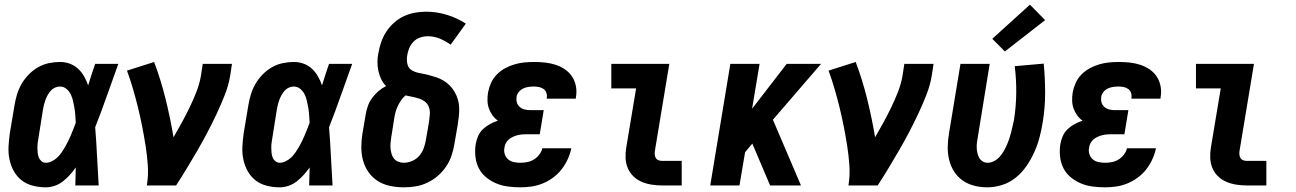

<svg xmlns="http://www.w3.org/2000/svg" viewBox="-20 -793 5540 821"><path d="M176 8Q147 8 120 1Q93 -6 72.5 -22Q52 -38 39 -61.5Q26 -85 20.5 -111.5Q15 -138 16.5 -166.5Q18 -195 22 -223L42 -343Q46 -367 53 -390Q60 -413 72.5 -434.5Q85 -456 103 -474.5Q121 -493 143 -505.5Q165 -518 189 -523Q213 -528 236 -528Q259 -528 279 -520.5Q299 -513 314 -499Q329 -485 339.5 -466.5Q350 -448 357 -428Q364 -451 371.5 -474Q379 -497 387 -520H486Q461 -452 437.5 -384.5Q414 -317 387 -249Q392 -187 395 -124.5Q398 -62 402 0H302Q303 -19 303 -38.5Q303 -58 304 -77Q292 -60 278.5 -45Q265 -30 249 -17.5Q233 -5 214 1.5Q195 8 176 8ZM176 -97Q189 -97 202 -103.5Q215 -110 225.5 -120Q236 -130 244 -142Q252 -154 259 -166Q266 -178 272 -190.5Q278 -203 283.5 -216Q289 -229 294 -242Q299 -255 304 -268Q303 -284 302 -299.5Q301 -315 298.5 -330.5Q296 -346 292.5 -361Q289 -376 282.5 -389.5Q276 -403 264 -413Q252 -423 236 -423Q226 -423 215.5 -418.5Q205 -414 197.5 -405.5Q190 -397 184.5 -387.5Q179 -378 175 -367.5Q171 -357 168.5 -347Q166 -337 164 -326L145 -206Q143 -195 141.5 -184Q140 -173 140 -162.5Q140 -152 141 -141Q142 -130 145.5 -120.5Q149 -111 157 -104Q165 -97 176 -97Z M608 0Q615 -44 612 -86.5Q609 -129 602.5 -170Q596 -211 588 -252Q580 -293 570 -333.5Q560 -374 548.5 -413.5Q537 -453 523 -491L639 -528Q668 -451 688 -370Q708 -289 722 -206Q740 -237 757.5 -269Q775 -301 791 -334Q807 -367 820 -400.5Q833 -434 839 -468L847 -520H972L964 -468Q957 -427 941 -386.5Q925 -346 906.5 -306.5Q888 -267 867.5 -228Q847 -189 825 -151Q803 -113 780 -75Q757 -37 733 0Z M1176 8Q1147 8 1120 1Q1093 -6 1072.5 -22Q1052 -38 1039 -61.5Q1026 -85 1020.5 -111.5Q1015 -138 1016.5 -166.5Q1018 -195 1022 -223L1042 -343Q1046 -367 1053 -390Q1060 -413 1072.5 -434.5Q1085 -456 1103 -474.5Q1121 -493 1143 -505.5Q1165 -518 1189 -523Q1213 -528 1236 -528Q1259 -528 1279 -520.5Q1299 -513 1314 -499Q1329 -485 1339.5 -466.5Q1350 -448 1357 -428Q1364 -451 1371.5 -474Q1379 -497 1387 -520H1486Q1461 -452 1437.5 -384.5Q1414 -317 1387 -249Q1392 -187 1395 -124.5Q1398 -62 1402 0H1302Q1303 -19 1303 -38.5Q1303 -58 1304 -77Q1292 -60 1278.5 -45Q1265 -30 1249 -17.5Q1233 -5 1214 1.5Q1195 8 1176 8ZM1176 -97Q1189 -97 1202 -103.5Q1215 -110 1225.5 -120Q1236 -130 1244 -142Q1252 -154 1259 -166Q1266 -178 1272 -190.5Q1278 -203 1283.5 -216Q1289 -229 1294 -242Q1299 -255 1304 -268Q1303 -284 1302 -299.5Q1301 -315 1298.5 -330.5Q1296 -346 1292.5 -361Q1289 -376 1282.5 -389.5Q1276 -403 1264 -413Q1252 -423 1236 -423Q1226 -423 1215.5 -418.5Q1205 -414 1197.5 -405.5Q1190 -397 1184.5 -387.5Q1179 -378 1175 -367.5Q1171 -357 1168.5 -347Q1166 -337 1164 -326L1145 -206Q1143 -195 1141.5 -184Q1140 -173 1140 -162.5Q1140 -152 1141 -141Q1142 -130 1145.5 -120.5Q1149 -111 1157 -104Q1165 -97 1176 -97Z M1707 8Q1677 8 1648 2Q1619 -4 1595.5 -19Q1572 -34 1556 -56.5Q1540 -79 1532.5 -106.5Q1525 -134 1525 -164Q1525 -194 1530 -223L1544 -305Q1547 -323 1553.5 -341Q1560 -359 1571.5 -374.5Q1583 -390 1598 -403Q1613 -416 1631 -425Q1618 -438 1610 -454.5Q1602 -471 1598 -489.5Q1594 -508 1594 -527.5Q1594 -547 1598 -566Q1602 -590 1610 -613Q1618 -636 1631.5 -657Q1645 -678 1664.5 -695.5Q1684 -713 1706.5 -723.5Q1729 -734 1753 -738.5Q1777 -743 1801 -743Q1848 -743 1891.5 -729.5Q1935 -716 1972 -692L1907 -602Q1886 -617 1861.5 -627.5Q1837 -638 1809 -638Q1793 -638 1776.5 -632.5Q1760 -627 1748 -614.5Q1736 -602 1729.5 -586Q1723 -570 1721 -554Q1718 -535 1722.5 -517.5Q1727 -500 1742.5 -491.5Q1758 -483 1776 -480Q1794 -477 1811.5 -472.5Q1829 -468 1845.5 -462.5Q1862 -457 1877 -448Q1892 -439 1904 -426.5Q1916 -414 1924.5 -399Q1933 -384 1938 -367Q1943 -350 1943.5 -332Q1944 -314 1942 -295Q1940 -276 1937 -258L1923 -177Q1919 -152 1910.5 -127Q1902 -102 1887 -80Q1872 -58 1851.5 -40.5Q1831 -23 1806.5 -11.5Q1782 0 1757 4Q1732 8 1707 8ZM1707 -97Q1724 -97 1742 -104.5Q1760 -112 1772.5 -126.5Q1785 -141 1791.5 -158.5Q1798 -176 1801 -194L1815 -275Q1817 -290 1818 -305.5Q1819 -321 1814 -335Q1809 -349 1797.5 -358Q1786 -367 1772 -371.5Q1758 -376 1743.5 -379Q1729 -382 1714 -385Q1703 -376 1695 -364Q1687 -352 1681 -339.5Q1675 -327 1671.5 -314Q1668 -301 1666 -288L1653 -206Q1651 -194 1650 -182Q1649 -170 1650 -158Q1651 -146 1654.5 -134.5Q1658 -123 1665 -114.5Q1672 -106 1683 -101.5Q1694 -97 1707 -97Z M2205 8Q2178 8 2151.5 4.5Q2125 1 2101.5 -9Q2078 -19 2058.5 -35Q2039 -51 2027.5 -73.5Q2016 -96 2013 -122.5Q2010 -149 2014 -176Q2017 -193 2024 -210Q2031 -227 2044.5 -240Q2058 -253 2074.5 -262Q2091 -271 2109 -277Q2095 -287 2085.5 -300.5Q2076 -314 2070.5 -329.5Q2065 -345 2064.5 -363Q2064 -381 2067 -398Q2071 -419 2080 -439Q2089 -459 2105 -475Q2121 -491 2140.5 -501.5Q2160 -512 2181 -518Q2202 -524 2222.5 -526Q2243 -528 2264 -528Q2288 -528 2311 -525.5Q2334 -523 2355.5 -516Q2377 -509 2395.5 -496.5Q2414 -484 2426 -466Q2438 -448 2442.5 -425Q2447 -402 2443 -379Q2443 -377 2442.5 -375Q2442 -373 2442 -371H2318Q2318 -372 2318 -372.5Q2318 -373 2318 -374Q2320 -385 2316.5 -395.5Q2313 -406 2305 -412Q2297 -418 2286 -420.5Q2275 -423 2264 -423Q2253 -423 2241 -421.5Q2229 -420 2218 -415Q2207 -410 2199 -400.5Q2191 -391 2189 -380Q2187 -367 2190 -355.5Q2193 -344 2202 -336Q2211 -328 2223 -325Q2235 -322 2247 -322H2305L2288 -219H2230Q2220 -219 2210.5 -218Q2201 -217 2191.5 -214.5Q2182 -212 2172.5 -207.5Q2163 -203 2155 -196Q2147 -189 2142.5 -180Q2138 -171 2137 -161Q2134 -147 2138.5 -133.5Q2143 -120 2153 -111.5Q2163 -103 2177 -100Q2191 -97 2205 -97Q2220 -97 2235 -100Q2250 -103 2263 -111Q2276 -119 2286 -132Q2296 -145 2299 -159H2423Q2418 -135 2407.5 -112Q2397 -89 2381.5 -69Q2366 -49 2345 -33.5Q2324 -18 2300.5 -8.5Q2277 1 2253 4.5Q2229 8 2205 8Z M2812 0Q2789 0 2766.5 -3.5Q2744 -7 2724 -15.5Q2704 -24 2688.5 -39Q2673 -54 2664.5 -74Q2656 -94 2655 -117Q2654 -140 2658 -163L2700 -415H2594V-520H2842L2780 -146Q2779 -138 2780 -130Q2781 -122 2785 -116Q2789 -110 2796.5 -107.5Q2804 -105 2812 -105H2895V0Z M3017 0 3103 -520H3228L3196 -328L3344 -520H3491L3285 -281L3405 0H3273L3197 -179L3166 -142L3142 0Z M3608 0Q3615 -44 3612 -86.5Q3609 -129 3602.5 -170Q3596 -211 3588 -252Q3580 -293 3570 -333.5Q3560 -374 3548.5 -413.5Q3537 -453 3523 -491L3639 -528Q3668 -451 3688 -370Q3708 -289 3722 -206Q3740 -237 3757.5 -269Q3775 -301 3791 -334Q3807 -367 3820 -400.5Q3833 -434 3839 -468L3847 -520H3972L3964 -468Q3957 -427 3941 -386.5Q3925 -346 3906.5 -306.5Q3888 -267 3867.5 -228Q3847 -189 3825 -151Q3803 -113 3780 -75Q3757 -37 3733 0Z M4202 8Q4173 8 4145.5 1Q4118 -6 4096 -21.5Q4074 -37 4059.5 -60Q4045 -83 4038.5 -110Q4032 -137 4032.5 -165.5Q4033 -194 4038 -223L4087 -520H4212L4161 -206Q4159 -195 4157.5 -183.5Q4156 -172 4156.5 -160.5Q4157 -149 4159.5 -138Q4162 -127 4167.5 -117.5Q4173 -108 4182.5 -102.5Q4192 -97 4203 -97Q4217 -97 4230.5 -104Q4244 -111 4254 -122Q4264 -133 4271.5 -146Q4279 -159 4285 -172.5Q4291 -186 4295.5 -199.5Q4300 -213 4303.5 -226.5Q4307 -240 4310 -254Q4313 -268 4316 -281Q4325 -339 4325.5 -396.5Q4326 -454 4319 -510L4443 -521Q4449 -459 4449 -395Q4449 -331 4438 -266Q4433 -235 4424.5 -203.5Q4416 -172 4402.5 -142Q4389 -112 4369.5 -83.5Q4350 -55 4323.5 -33.5Q4297 -12 4265 -2Q4233 8 4202 8ZM4277 -573 4223 -627 4384 -773 4449 -707Z M4705 8Q4678 8 4651.5 4.5Q4625 1 4601.5 -9Q4578 -19 4558.5 -35Q4539 -51 4527.5 -73.5Q4516 -96 4513 -122.5Q4510 -149 4514 -176Q4517 -193 4524 -210Q4531 -227 4544.5 -240Q4558 -253 4574.5 -262Q4591 -271 4609 -277Q4595 -287 4585.5 -300.5Q4576 -314 4570.5 -329.5Q4565 -345 4564.5 -363Q4564 -381 4567 -398Q4571 -419 4580 -439Q4589 -459 4605 -475Q4621 -491 4640.5 -501.5Q4660 -512 4681 -518Q4702 -524 4722.5 -526Q4743 -528 4764 -528Q4788 -528 4811 -525.5Q4834 -523 4855.5 -516Q4877 -509 4895.5 -496.5Q4914 -484 4926 -466Q4938 -448 4942.5 -425Q4947 -402 4943 -379Q4943 -377 4942.5 -375Q4942 -373 4942 -371H4818Q4818 -372 4818 -372.5Q4818 -373 4818 -374Q4820 -385 4816.5 -395.5Q4813 -406 4805 -412Q4797 -418 4786 -420.5Q4775 -423 4764 -423Q4753 -423 4741 -421.5Q4729 -420 4718 -415Q4707 -410 4699 -400.5Q4691 -391 4689 -380Q4687 -367 4690 -355.5Q4693 -344 4702 -336Q4711 -328 4723 -325Q4735 -322 4747 -322H4805L4788 -219H4730Q4720 -219 4710.5 -218Q4701 -217 4691.5 -214.5Q4682 -212 4672.5 -207.5Q4663 -203 4655 -196Q4647 -189 4642.5 -180Q4638 -171 4637 -161Q4634 -147 4638.5 -133.5Q4643 -120 4653 -111.5Q4663 -103 4677 -100Q4691 -97 4705 -97Q4720 -97 4735 -100Q4750 -103 4763 -111Q4776 -119 4786 -132Q4796 -145 4799 -159H4923Q4918 -135 4907.5 -112Q4897 -89 4881.5 -69Q4866 -49 4845 -33.5Q4824 -18 4800.5 -8.5Q4777 1 4753 4.5Q4729 8 4705 8Z M5312 0Q5289 0 5266.5 -3.5Q5244 -7 5224 -15.5Q5204 -24 5188.5 -39Q5173 -54 5164.5 -74Q5156 -94 5155 -117Q5154 -140 5158 -163L5200 -415H5094V-520H5342L5280 -146Q5279 -138 5280 -130Q5281 -122 5285 -116Q5289 -110 5296.5 -107.5Q5304 -105 5312 -105H5395V0Z"/></svg>

Font: Iosevka SS04 Extrabold Oblique
Style: Regular
Weight: 800
Italic angle: -9°
Monospace: yes
Designer: Belleve Invis
Foundry: Belleve Invis
Version: Version 19.0.0; ttfautohint (v1.8.4)